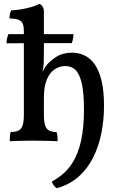

<svg xmlns="http://www.w3.org/2000/svg" viewBox="-20 -737 629 1006"><path d="M278 249Q269 244 262 235Q255 226 252 214Q320 177 355.5 122.5Q391 68 405.5 -3Q420 -74 420 -160Q420 -250 408.5 -300Q397 -350 375.5 -370.5Q354 -391 323 -391Q292 -391 266.5 -374Q241 -357 225.5 -320.5Q210 -284 210 -226V-132Q210 -82 225 -63.5Q240 -45 276 -45Q280 -35 281 -23.5Q282 -12 282 3Q268 2 247 1.5Q226 1 202 0.5Q178 0 153 0Q134 0 111 0.5Q88 1 67 1.5Q46 2 31 3Q31 -12 32 -24.5Q33 -37 36 -45Q75 -45 90 -63.5Q105 -82 105 -132V-573Q105 -596 100 -610.5Q95 -625 79 -632.5Q63 -640 30 -640Q30 -652 32 -663Q34 -674 39 -683Q60 -683 90 -688Q120 -693 147 -701Q174 -709 186 -717Q196 -713 203 -703Q210 -693 210 -673V-468Q210 -432 209 -408.5Q208 -385 203 -362H204Q208 -369 211.5 -376.5Q215 -384 221 -391Q240 -417 274.5 -439Q309 -461 358 -461Q394 -461 425 -445.5Q456 -430 478 -397.5Q500 -365 512.5 -312Q525 -259 525 -183Q525 -110 511.5 -41Q498 28 469 86.5Q440 145 393 187.5Q346 230 278 249ZM14 -510Q14 -524 17 -536Q20 -548 24 -558H365Q365 -548 363 -536Q361 -524 356 -511Q344 -511 312.5 -511Q281 -511 239 -511Q197 -511 154 -511Q111 -511 73.5 -510.5Q36 -510 14 -510Z"/></svg>

Font: Vollkorn Medium
Style: Regular
Weight: 500
Designer: Friedrich Althausen
Foundry: Friedrich Althausen
Version: Version 5.000